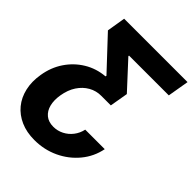

<svg xmlns="http://www.w3.org/2000/svg" viewBox="-263 -863 1213 1213"><g transform="rotate(45 343.5 -256.5)"><path d="M620.1 -58.1Q604.5 21.5 553.2 83.5Q502 145.5 427 180.7Q352.1 215.8 264.2 215.8Q195.3 215.8 141.6 192.1Q87.9 168.5 52.7 125.7Q17.6 83 4.2 24.4Q-9.3 -34.2 2.4 -103.5Q15.1 -182.1 56.4 -243.4Q97.7 -304.7 159.9 -342.5Q222.2 -380.4 298.3 -386.7L299.8 -393.6L103.5 -603L124 -727.5H690.4L666 -584.5H310.5V-578.6L472.7 -402.8L451.7 -280.8H366.7Q321.8 -281.2 283 -259.3Q244.1 -237.3 217.5 -197Q190.9 -156.7 181.6 -100.1Q173.3 -50.3 183.1 -11.5Q192.9 27.3 220 49.6Q247.1 71.8 290 71.8Q327.1 71.8 359.6 55.2Q392.1 38.6 414.8 9.3Q437.5 -20 445.8 -58.1Z"/></g></svg>

Font: Inter 17pt ExtraBold
Style: Italic
Weight: 800
Italic angle: -9.3988°
Version: Version 4.001;git-66647c0bb